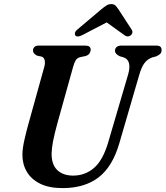

<svg xmlns="http://www.w3.org/2000/svg" viewBox="-20 -928 828 960"><path d="M521.5 -218 621 -557Q640.5 -627 597 -641.5L579.5 -646.5Q554.5 -658 555 -675Q555 -685.5 563 -692.8Q571 -700 586 -700H762.5Q788 -700 788 -678Q788 -665.5 781.2 -658.8Q774.5 -652 760.5 -646L741.5 -641Q717.5 -632.5 702.5 -612.8Q687.5 -593 676 -553L577 -213Q543 -95 473 -41.2Q403 12.5 293 12.5Q224.5 12.5 179.8 -10Q135 -32.5 113.2 -70.8Q91.5 -109 92 -156.5Q92.5 -187 102.5 -230.8Q112.5 -274.5 123 -311.5L201.5 -594Q206.5 -612 203.5 -626Q200.5 -640 189.5 -644.5L164.5 -650Q153.5 -656.5 149.2 -662Q145 -667.5 145 -677.5Q145.5 -686.5 152.5 -693.2Q159.5 -700 172 -700H407Q433.5 -700 433.5 -679Q433 -669.5 427.5 -661Q422 -652.5 408.5 -648L380 -642Q366 -638 358.8 -626.8Q351.5 -615.5 345.5 -593.5L267 -312Q252.5 -259 245.5 -223Q238.5 -187 238 -161Q237.5 -105.5 266.2 -77.8Q295 -50 346 -50Q405.5 -50 450.2 -88.5Q495 -127 521.5 -218ZM392.5 -753Q367 -739.5 357 -750.5Q353 -755.5 354.8 -763.8Q356.5 -772 367 -780.5L486 -881Q500.5 -893 511.5 -900.2Q522.5 -907.5 536 -907.5Q550 -907.5 557.2 -900.2Q564.5 -893 572.5 -881L638.5 -779.5Q644 -770.5 641.2 -762.5Q638.5 -754.5 632.5 -750.5Q617.5 -740 601 -753L513.5 -816Z"/></svg>

Font: Fraunces 72pt Soft SemiBold
Style: Italic
Weight: 600
Italic angle: -16°
Version: Version 1.000;[b76b70a41]